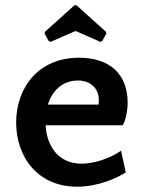

<svg xmlns="http://www.w3.org/2000/svg" viewBox="-20 -693 545 725"><path d="M278 -475C125 -475 41 -362 41 -230C41 -101 122 12 271 12C351 12 420 -20 455 -42L437 -124C398 -96 337 -75 288 -75C201 -75 157 -140 152 -220H443C454 -235 462 -276 462 -305C462 -413 395 -475 278 -475ZM261 -673 151 -574 148 -567 164 -538 171 -535 265 -576 359 -535 366 -538 382 -567 379 -574 269 -673ZM275 -389C316 -389 353 -364 353 -316C353 -310 353 -304 352 -298H161C177 -351 216 -389 275 -389Z"/></svg>

Font: Quattrocento Sans
Style: Bold
Weight: 700
Designer: Pablo Impallari
Foundry: Pablo Impallari, Igino Marini, Brenda Gallo
Version: Version 2.000